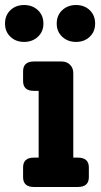

<svg xmlns="http://www.w3.org/2000/svg" viewBox="-48 -745 402 765"><path d="M-28 -651Q-28 -684 -6.5 -704.5Q15 -725 48 -725Q81 -725 103 -704.5Q125 -684 125 -651Q125 -619 103 -598.5Q81 -578 48 -578Q15 -578 -6.5 -598.5Q-28 -619 -28 -651ZM178 -651Q178 -684 200 -704.5Q222 -725 255 -725Q288 -725 309.5 -704.5Q331 -684 331 -651Q331 -619 309.5 -598.5Q288 -578 255 -578Q222 -578 200 -598.5Q178 -619 178 -651ZM87 0Q44 0 44 -39V-78Q44 -117 87 -117H106V-383H87Q44 -383 44 -422V-461Q44 -500 87 -500H198Q218 -500 231 -487Q244 -474 244 -454V-117H262Q306 -117 306 -78V-39Q306 0 262 0Z"/></svg>

Font: Solway
Style: Bold
Weight: 700
Designer: Mariya V. Pigoulevskaya
Foundry: The Northern Block Ltd.
Version: Version 1.000;hotconv 1.0.109;makeotfexe 2.5.65596